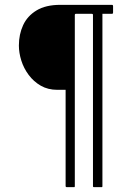

<svg xmlns="http://www.w3.org/2000/svg" viewBox="-20 -693 527 793"><path d="M251 -322Q242 -322 234 -322Q226 -322 217 -322Q178 -322 148.5 -339Q119 -356 98.5 -383.5Q78 -411 68 -443Q58 -475 58 -505Q58 -551 75.5 -589Q93 -627 131 -650Q169 -673 229 -673Q283 -673 335.5 -673Q388 -673 442 -673Q445 -673 446 -671.5Q447 -670 447 -668V-641Q447 -639 446 -637.5Q445 -636 443 -636Q433 -636 423 -636Q413 -636 403 -636Q403 -558 403 -466.5Q403 -375 403 -280.5Q403 -186 403 -95Q403 -4 403 75Q403 78 402.5 79Q402 80 400 80H369Q366 80 365 79Q364 78 364 75Q364 -3 364 -94Q364 -185 364 -278.5Q364 -372 364 -463Q364 -554 364 -632Q364 -636 358 -636Q343 -636 327 -636Q311 -636 294 -636Q289 -636 289 -631V75Q289 78 288.5 79Q288 80 286 80H255Q254 80 252.5 79Q251 78 251 75Z"/></svg>

Font: Glory ExtraLight
Style: Regular
Weight: 250
Version: Version 1.011